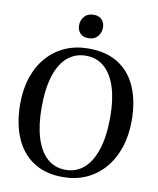

<svg xmlns="http://www.w3.org/2000/svg" viewBox="-101 -1028 917 1117"><g transform="rotate(10 357.5 -469.5)"><path d="M351 11Q243.5 12 171.8 -36Q100 -84 64.8 -169.2Q29.5 -254.5 29.5 -365.5Q29.5 -454.5 54 -525.8Q78.5 -597 123.8 -647.5Q169 -698 230.5 -724.8Q292 -751.5 366.5 -751.5Q473 -751.5 544 -705.8Q615 -660 650.2 -576.5Q685.5 -493 685.5 -381Q685.5 -292.5 661 -220.5Q636.5 -148.5 592 -97Q547.5 -45.5 486.2 -17.5Q425 10.5 351 11ZM356 -33Q417.5 -33 463 -72.2Q508.5 -111.5 533.8 -188.8Q559 -266 559 -381Q559 -481.5 536 -554.8Q513 -628 468.2 -667.8Q423.5 -707.5 358.5 -707.5Q297 -707.5 251.5 -670Q206 -632.5 181 -556.5Q156 -480.5 156 -365.5Q156 -263 178.8 -188.5Q201.5 -114 246.2 -73.5Q291 -33 356 -33ZM353 -810.5Q321.5 -810.5 304.5 -828.8Q287.5 -847 287.5 -875Q287.5 -905.5 306.8 -927.8Q326 -950 361 -950H362Q393 -950 410 -931.8Q427 -913.5 427 -885.5Q427 -855 408 -832.8Q389 -810.5 354 -810.5Z"/></g></svg>

Font: Merriweather 60pt Medium
Style: Regular
Weight: 500
Version: Version 2.100